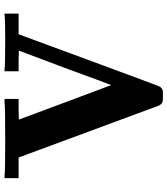

<svg xmlns="http://www.w3.org/2000/svg" viewBox="34 -772 738 846"><g transform="rotate(90 403.0 -349.0)"><path d="M285 0Q267 -3 154 -3Q59 -3 47 0H40V-62H131Q132 -65 244 -368.5Q356 -672 359 -678Q364 -692 378 -697Q379 -698 404 -698Q426 -698 432 -695Q441 -690 446 -678Q449 -670 561 -367.5Q673 -65 674 -62H765V0H754Q736 -3 604 -3Q447 -3 429 0H416V-62H461L507 -63L431 -267L355 -470Q353 -468 279 -265L203 -63L249 -62H294V0Z"/></g></svg>

Font: KaTeX_Main
Style: Bold
Weight: 700
Version: Version 1.1; ttfautohint (v1.3)